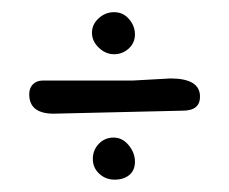

<svg xmlns="http://www.w3.org/2000/svg" viewBox="-20 -474 374 314"><path d="M165.8 -249Q180.2 -249 190.4 -236.6Q200.7 -224.1 200.7 -209.7Q200.7 -195.3 191.4 -187.7Q182.1 -180.2 167.5 -180.2Q152.8 -180.2 142.3 -189.9Q131.8 -199.7 131.8 -214.1Q131.8 -228.5 141.6 -238.8Q151.4 -249 165.8 -249ZM200.7 -417.7Q200.7 -403.8 190.4 -394.5Q180.2 -385.3 166.5 -385.3Q152.8 -385.3 141.6 -396Q130.4 -406.7 130.4 -420.4Q130.4 -434.1 141.4 -444.1Q152.3 -454.1 166.7 -454.1Q181.2 -454.1 190.9 -442.9Q200.7 -431.6 200.7 -417.7ZM278.8 -293 67.9 -288.1Q27.8 -288.1 27.8 -319.8Q27.8 -330.1 33.9 -336.2Q40 -342.3 50.3 -342.3H197.3L258.8 -345.7Q307.1 -345.7 307.1 -315.9Q307.1 -293 278.8 -293Z"/></svg>

Font: Amatic
Style: Bold
Weight: 700
Width: 3
Version: Version 2.000; ttfautohint (v0.92-dirty) -l 8 -r 50 -G 50 -x